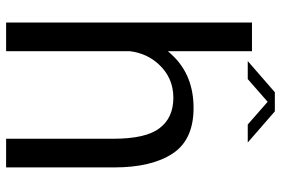

<svg xmlns="http://www.w3.org/2000/svg" viewBox="-162 -736 898 613"><g transform="rotate(90 286.5 -429.0)"><path d="M51.5 0H143V-395.5C147.5 -431.5 161.5 -462 184.5 -487C213 -518 248.5 -534 291.5 -534C334.5 -534 367 -519 389 -489.5C411.5 -460 422.5 -411 422.5 -341.5V0H514V-345C514 -425 499 -487.5 469.5 -532C440.5 -576 392 -598.5 324.5 -598.5C257 -598.5 202.5 -577.5 160.5 -535.5C154 -529.5 148.5 -523 143 -516.5V-785H51.5ZM174.5 -771.5H232L304.5 -835L377 -771.5H434.5L335 -858H274Z"/></g></svg>

Font: Anybody
Style: Regular
Weight: 400
Designer: Tyler Finck
Foundry: Etcetera Type Company
Version: Version 1.110